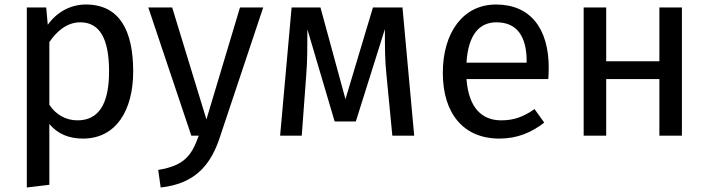

<svg xmlns="http://www.w3.org/2000/svg" viewBox="-20 -602 3145 852"><path d="M361 -582C296 -582 234 -551 192 -492L185 -569H99V230L199 218V-52C235 -8 286 13 348 13C495 13 571 -112 571 -285C571 -464 512 -582 361 -582ZM324 -68C272 -68 228 -93 199 -137V-415C229 -460 275 -503 336 -503C421 -503 464 -433 464 -285C464 -136 415 -68 324 -68Z M1148 -569H1045L896 -72L744 -569H638L829 0H862C830 89 798 133 682 152L693 230C851 213 918 124 957 3Z M1766 -569H1635L1513 -162L1402 -569H1274L1223 0H1319L1339 -270C1344 -329 1344 -401 1344 -472L1465 -63H1559L1688 -473C1688 -388 1688 -332 1695 -269L1721 0H1818Z M2415 -301C2415 -475 2334 -582 2181 -582C2034 -582 1945 -456 1945 -279C1945 -98 2037 13 2196 13C2275 13 2339 -14 2395 -58L2352 -118C2302 -83 2260 -68 2204 -68C2122 -68 2060 -119 2050 -251H2413C2414 -264 2415 -282 2415 -301ZM2317 -324H2050C2058 -450 2108 -503 2183 -503C2273 -503 2317 -442 2317 -330Z M2906 0H3006V-569H2906V-330H2670V-569H2570V0H2670V-251H2906Z"/></svg>

Font: Glow Sans SC Normal Medium
Style: Regular
Weight: 600
Designer: Ryoko NISHIZUKA (kana, bopomofo & ideographs); Paul D. Hunt (Latin, Greek & Cyrillic); Sandoll Communications, Soo-young
Version: Version 0.93